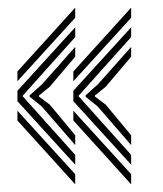

<svg xmlns="http://www.w3.org/2000/svg" viewBox="-20 -562 420 496"><path d="M174.3 -136.5 25 -300.6V-327.5L174.3 -491.5V-466.2L38 -314L174.3 -161.9ZM174.3 -85.8 25 -250.7V-276L174.3 -112ZM174.3 -187.2 87.8 -287 56.7 -312.2V-315.8L87.8 -343.5L174.3 -440.8V-415.5L108.5 -337.8L81.1 -315.8V-312.2L108.5 -291.8L174.3 -212.6ZM25 -352.1V-377.4L174.3 -542.2V-516.1ZM318.8 -136.5 169.5 -300.6V-327.5L318.8 -491.5V-466.2L182.5 -314L318.8 -161.9ZM318.8 -85.8 169.5 -250.7V-276L318.8 -112ZM318.8 -187.2 232.3 -287 201.2 -312.2V-315.8L232.3 -343.5L318.8 -440.8V-415.5L253 -337.8L225.6 -315.8V-312.2L253 -291.8L318.8 -212.6ZM169.5 -352.1V-377.4L318.8 -542.2V-516.1Z"/></svg>

Font: Big Shoulders Inline Thin
Style: Regular
Weight: 100
Designer: Patric King
Foundry: XO Type Co
Version: Version 2.002